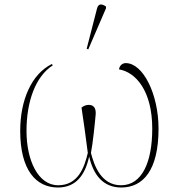

<svg xmlns="http://www.w3.org/2000/svg" viewBox="-20 -825 796 855"><path d="M373 -605 452 -788V-796C435 -808 418 -811 412 -787L366 -608ZM238 10C318 10 359 -45 377 -128C396 -45 440 10 520 10C618 10 686 -68 686 -252C686 -406 617 -544 540 -544C525 -544 512 -533 510 -516C584 -504 658 -421 658 -252C658 -104 613 0 519 0C430 0 399 -89 385 -144C393 -183 403 -279 406 -315C408 -340 400 -358 375 -358C363 -358 352 -353 343 -346C354 -276 361 -219 371 -144C356 -80 328 0 239 0C149 0 98 -112 98 -242C98 -371 137 -484 215 -534L211 -540C120 -495 70 -379 70 -242C70 -68 140 10 238 10Z"/></svg>

Font: Noto Serif Display Thin
Style: Regular
Weight: 100
Designer: Monotype Design Team
Foundry: Monotype Imaging Inc.
Version: Version 2.009